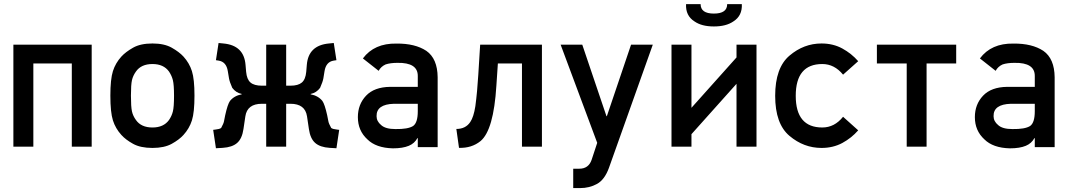

<svg xmlns="http://www.w3.org/2000/svg" viewBox="-20 -728 5301 953"><path d="M435.1 0H336.4V-413.1H145.5V0H46.4V-506.3H435.1Z M527.8 -253.4Q527.8 -335 540.5 -375Q553.2 -415 582.5 -447.3Q603.5 -470.2 640.4 -491.2Q677.2 -512.2 736.8 -512.2Q795.4 -512.2 832.5 -491.2Q869.6 -470.2 890.6 -447.3Q919.9 -415 932.6 -375Q945.3 -335 945.3 -253.4Q945.3 -170.4 932.6 -130.4Q919.9 -90.3 890.6 -58.1Q869.6 -34.7 832.5 -14.2Q795.4 6.3 736.8 6.3Q677.2 6.3 640.4 -14.2Q603.5 -34.7 582.5 -58.1Q553.2 -90.3 540.5 -130.4Q527.8 -170.4 527.8 -253.4ZM843.8 -252.4Q843.8 -307.6 838.1 -330.1Q832.5 -352.5 818.8 -373Q792 -410.2 736.8 -410.2Q680.7 -410.2 654.8 -373Q640.1 -352.5 635 -330.1Q629.9 -307.6 629.9 -253.4Q629.9 -197.8 635 -175Q640.1 -152.3 654.8 -132.3Q680.7 -95.2 736.8 -95.2Q792 -95.2 818.8 -132.3Q832.5 -152.3 838.1 -174.8Q843.8 -197.3 843.8 -252.4Z M1663.6 -83.5 1649.9 7.8 1616.7 5.9Q1568.8 2.9 1544.4 -18.6Q1520 -40 1513.2 -87.9L1503.9 -150.4Q1494.6 -212.9 1421.9 -212.9H1400.4V0H1301.3V-212.9H1279.8Q1207 -212.9 1197.8 -150.4L1188.5 -87.9Q1181.6 -40 1157.2 -18.6Q1132.8 2.9 1085 5.9L1051.8 7.8L1038.1 -83.5L1049.8 -85Q1069.3 -86.9 1077.6 -92.8Q1089.8 -114.7 1091.8 -126L1097.7 -155.8Q1109.9 -210.9 1121.6 -227.1Q1142.6 -252.9 1179.7 -259.8V-261.7Q1150.9 -267.6 1132.8 -292Q1119.6 -321.8 1116.7 -338.9L1110.8 -374.5Q1103.5 -421.4 1064.9 -427.2L1051.8 -429.2L1064.9 -514.6L1088.9 -512.2Q1190.9 -502.9 1198.7 -406.2L1201.7 -371.6Q1205.1 -334 1223.4 -318.4Q1241.7 -302.7 1279.8 -302.7H1301.3V-506.3H1400.4V-302.7H1421.9Q1460 -302.7 1478.3 -318.4Q1496.6 -334 1500 -371.6L1502.9 -406.2Q1510.7 -502.9 1612.8 -512.2L1636.7 -514.6L1649.9 -429.2L1636.7 -427.2Q1598.1 -421.4 1590.8 -374.5L1585 -338.9Q1582 -321.8 1568.8 -292Q1550.8 -267.6 1522 -261.7V-259.8Q1559.1 -252.9 1580.1 -227.1Q1591.8 -210.9 1604 -155.8L1609.9 -126Q1611.8 -114.7 1624 -92.8Q1632.3 -86.9 1651.9 -85Z M2053.7 2.4V-42.5H2051.8Q2037.6 -16.1 2009.3 -4.4Q1979 8.3 1930.2 8.3Q1846.2 6.3 1803.2 -36.6Q1756.3 -79.6 1756.3 -146.5Q1756.3 -210 1796.9 -252.9Q1837.4 -295.9 1916.5 -296.9H2053.7V-350.6Q2054.2 -418 1952.6 -416Q1917.5 -416 1894 -408.2Q1871.1 -397.9 1859.4 -376.5L1781.2 -438Q1837.9 -513.7 1947.8 -511.7Q2040 -512.7 2096.2 -475.6Q2151.4 -437 2152.3 -344.7V2.4ZM2053.7 -175.8V-212.9H1935.1Q1848.1 -210.4 1849.1 -151.4Q1849.1 -126 1871.6 -107.4Q1893.1 -87.4 1942.4 -87.4Q2004.9 -86.4 2030.3 -102.5Q2053.7 -118.7 2053.7 -175.8Z M2669.9 0H2570.8V-413.1H2451.2L2443.8 -302.7Q2430.2 -82 2365.2 -27.8Q2321.3 7.8 2258.3 5.9L2245.1 -87.9Q2291 -87.9 2314 -122.1Q2331.1 -147 2339.4 -200.7Q2349.1 -272.9 2354 -356.9L2363.3 -506.3H2669.9Z M2944.3 -19 2762.7 -506.3H2870.1L2990.2 -151.4H2992.2L3112.3 -506.3H3220.2L3002.4 105.5Q2981 164.1 2943.4 184.8Q2905.8 205.6 2859.4 205.6H2825.2V109.4H2855.5Q2901.4 109.4 2916.5 65.4Z M3662.1 -707.5Q3665 -649.9 3620.1 -621.6Q3584 -596.7 3523.4 -596.7Q3462.9 -596.7 3427.2 -621.6Q3382.3 -649.9 3385.3 -707.5H3457.5Q3457.5 -660.6 3523.4 -660.6Q3589.4 -660.6 3589.4 -707.5ZM3734.9 0H3635.7V-312L3412.1 -62V0H3313V-506.3H3412.1V-192.9L3635.7 -442.9V-506.3H3734.9Z M4164.6 -148.4 4239.7 -81.1Q4206.5 -43 4160.9 -18.3Q4115.2 6.3 4057.6 6.3Q3969.7 6.3 3898.7 -53.5Q3827.6 -113.3 3827.6 -252.4Q3827.6 -391.6 3898.7 -451.9Q3969.7 -512.2 4057.6 -512.2Q4115.2 -512.2 4160.9 -487.3Q4206.5 -462.4 4239.7 -424.3L4164.6 -357.4Q4121.6 -410.2 4061.5 -410.2Q3929.7 -410.2 3929.7 -252.4Q3929.7 -95.2 4061.5 -95.2Q4122.1 -95.2 4164.6 -148.4Z M4726.1 -413.1H4579.1V0H4480.5V-413.1H4332.5V-506.3H4726.1Z M5116.2 2.4V-42.5H5114.3Q5100.1 -16.1 5071.8 -4.4Q5041.5 8.3 4992.7 8.3Q4908.7 6.3 4865.7 -36.6Q4818.8 -79.6 4818.8 -146.5Q4818.8 -210 4859.4 -252.9Q4899.9 -295.9 4979 -296.9H5116.2V-350.6Q5116.7 -418 5015.1 -416Q4980 -416 4956.5 -408.2Q4933.6 -397.9 4921.9 -376.5L4843.8 -438Q4900.4 -513.7 5010.3 -511.7Q5102.5 -512.7 5158.7 -475.6Q5213.9 -437 5214.8 -344.7V2.4ZM5116.2 -175.8V-212.9H4997.6Q4910.6 -210.4 4911.6 -151.4Q4911.6 -126 4934.1 -107.4Q4955.6 -87.4 5004.9 -87.4Q5067.4 -86.4 5092.8 -102.5Q5116.2 -118.7 5116.2 -175.8Z"/></svg>

Font: Alte DIN 1451 Mittelschrift
Style: Regular
Weight: 400
Designer: Peter Wiegel
Foundry: Peter Wiegel
Version: Version 1.002 September 20, 2019